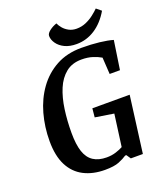

<svg xmlns="http://www.w3.org/2000/svg" viewBox="-152 -936 897 1049"><g transform="rotate(-20 296.0 -412.0)"><path d="M277 11Q207 11 154.5 -16Q102 -43 73.5 -98.5Q45 -154 45 -240Q45 -322 66 -397.5Q87 -473 129.5 -532Q172 -591 235 -625.5Q298 -660 382 -660Q439 -660 486.5 -654.5Q534 -649 564 -640L539 -473H479L473 -570Q453 -582 425 -591Q397 -600 361 -600Q306 -600 269.5 -570.5Q233 -541 212 -491Q191 -441 182 -376.5Q173 -312 173 -242Q173 -174 187 -132Q201 -90 231.5 -70Q262 -50 309 -50Q338 -50 363 -58Q388 -66 404 -75L429 -261L321 -278L326 -329H543L500 0H430L413 -25H406Q387 -12 358.5 -0.5Q330 11 277 11ZM366 -688Q326 -688 298 -701.5Q270 -715 254.5 -737Q239 -759 239 -781Q239 -795 257.5 -809.5Q276 -824 300 -832Q306 -818 318.5 -803Q331 -788 350.5 -777.5Q370 -767 395 -767Q424 -767 449.5 -778Q475 -789 495.5 -805Q516 -821 530 -835L558 -812Q523 -752 473.5 -720Q424 -688 366 -688Z"/></g></svg>

Font: Faustina Light SemiBold
Style: Italic
Weight: 600
Italic angle: -8°
Version: Version 1.200